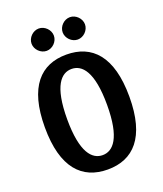

<svg xmlns="http://www.w3.org/2000/svg" viewBox="-164 -1016 958 1131"><g transform="rotate(-20 315.0 -450.0)"><path d="M440 -350C440 -140 380 -80 315 -80C250 -80 190 -140 190 -350C190 -560 250 -620 315 -620C380 -620 440 -560 440 -350ZM580 -350C580 -605 475 -710 315 -710C155 -710 50 -605 50 -350C50 -95 155 10 315 10C475 10 580 -95 580 -350ZM215 -910C178 -910 145 -877 145 -840C145 -803 178 -770 215 -770C252 -770 285 -803 285 -840C285 -877 252 -910 215 -910ZM410 -910C373 -910 340 -877 340 -840C340 -803 373 -770 410 -770C447 -770 480 -803 480 -840C480 -877 447 -910 410 -910Z"/></g></svg>

Font: Scada
Style: Bold
Weight: 700
Designer: Jovanny Lemonad
Foundry: Jovanny Lemonad
Version: Version 3.005